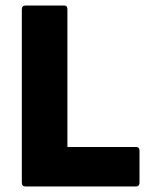

<svg xmlns="http://www.w3.org/2000/svg" viewBox="-20 -675 541 695"><path d="M73 0Q59 0 59 -14V-641Q59 -655 73 -655H213Q224 -655 224 -641V-143H472Q485 -143 485 -129V-14Q485 0 472 0Z"/></svg>

Font: Sofia Sans Black
Style: Regular
Weight: 900
Designer: Botio Nikoltchev, Ani Petrova
Foundry: lettersoup
Version: Version 4.100; ttfautohint (v1.8.3)